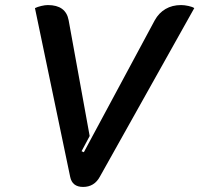

<svg xmlns="http://www.w3.org/2000/svg" viewBox="-20 -729 787 758"><path d="M257 -31 118 -697Q128 -702 143 -705.5Q158 -709 169 -709Q240 -709 251 -649L334 -192L302 -132L311 -128L591 -649Q607 -678 633.5 -693.5Q660 -709 695 -709Q708 -709 724 -705.5Q740 -702 747 -697L374 -31Q352 9 308 9Q265 9 257 -31Z"/></svg>

Font: K2D SemiBold
Style: Italic
Weight: 600
Italic angle: -10°
Designer: Katatrad Aksorn Co.,Ltd.
Foundry: Cadson Demak Co.,Ltd.
Version: Version 1.000; ttfautohint (v1.6)